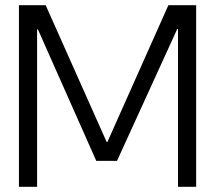

<svg xmlns="http://www.w3.org/2000/svg" viewBox="-20 -720 829 740"><path d="M53 0V-700H156L391 -173H394L629 -700H736V0H666V-608H663L431 -100H351L126 -607H123V0Z"/></svg>

Font: DM Sans 36pt Light
Style: Regular
Weight: 300
Designer: Colophon Foundry, Jonny Pinhorn
Foundry: Colophon Foundry
Version: Version 4.004;gftools[0.9.30]